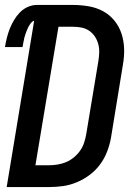

<svg xmlns="http://www.w3.org/2000/svg" viewBox="-23 -755 543 775"><path d="M4 0 115 -672Q106 -668 99.5 -659Q93 -650 89 -641Q85 -632 81.5 -622.5Q78 -613 75.5 -603.5Q73 -594 71.5 -584.5Q70 -575 68 -565H-3Q0 -583 4.5 -601.5Q9 -620 16 -638Q23 -656 33 -673Q43 -690 57 -704.5Q71 -719 89 -727Q107 -735 125 -735H271Q304 -735 335.5 -729.5Q367 -724 393.5 -709.5Q420 -695 439 -671.5Q458 -648 467.5 -619Q477 -590 478 -558Q479 -526 473 -493L425 -199Q420 -171 409.5 -143.5Q399 -116 381.5 -92Q364 -68 339.5 -49.5Q315 -31 287.5 -19.5Q260 -8 232 -4Q204 0 176 0ZM120 -88H176Q193 -88 210.5 -91Q228 -94 244.5 -101Q261 -108 275.5 -120Q290 -132 300.5 -147Q311 -162 316.5 -179Q322 -196 325 -213L374 -508Q377 -526 377.5 -543.5Q378 -561 373.5 -577.5Q369 -594 360 -607.5Q351 -621 337.5 -630.5Q324 -640 307 -643.5Q290 -647 272 -647H213Z"/></svg>

Font: Iosevka Curly Semibold
Style: Italic
Weight: 600
Italic angle: -9°
Monospace: yes
Designer: Belleve Invis
Foundry: Belleve Invis
Version: Version 22.1.2; ttfautohint (v1.8.4)